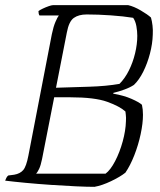

<svg xmlns="http://www.w3.org/2000/svg" viewBox="-24 -724 620 744"><path d="M342 0Q315 0 270.5 -2Q226 -4 174.5 -7.5Q123 -11 75.5 -15.5Q28 -20 -4 -24Q-2 -29 0.5 -34.5Q3 -40 8 -44L31 -47Q54 -51 66 -65Q78 -79 86 -121L177 -592Q183 -621 191 -639.5Q199 -658 204 -664H129Q125 -670 125 -681Q130 -685 141.5 -690.5Q153 -696 164.5 -700Q176 -704 181 -704H473Q495 -699 521.5 -683.5Q548 -668 561 -656Q565 -642 567 -625Q569 -608 568 -590Q567 -554 557 -516Q547 -478 531 -446Q515 -414 495 -395Q480 -385 458 -377Q436 -369 415 -364V-361Q456 -354 485.5 -341Q515 -328 526 -318Q528 -309 529 -299.5Q530 -290 530 -279Q530 -246 521 -204Q512 -162 496.5 -122.5Q481 -83 462 -55Q442 -39 406.5 -22Q371 -5 342 0ZM193 -384Q256 -386 322 -388Q388 -390 439 -399Q460 -420 475.5 -451Q491 -482 499.5 -517.5Q508 -553 508 -585Q508 -603 504.5 -622.5Q501 -642 492 -655Q455 -661 405.5 -664.5Q356 -668 312 -668Q281 -668 262 -654.5Q243 -641 235 -598ZM116 -51H385Q404 -65 422 -99.5Q440 -134 451.5 -176Q463 -218 464 -254Q465 -268 463.5 -279.5Q462 -291 462 -292Q440 -312 391.5 -329.5Q343 -347 248 -347H186L139 -108Q134 -83 127.5 -69.5Q121 -56 116 -51Z"/></svg>

Font: Texturina 72pt 72pt Thin
Style: Italic
Weight: 100
Italic angle: -11°
Designer: Guillermo Torres Carreño
Foundry: Omnibus-Type
Version: Version 1.002; ttfautohint (v1.8.3)